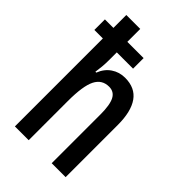

<svg xmlns="http://www.w3.org/2000/svg" viewBox="-228 -843 926 926"><g transform="rotate(45 234.5 -380.0)"><path d="M157 -760V-672H268V-600H157V-547Q157 -524 155 -502Q153 -480 150 -461H156Q171 -500 202 -521Q233 -542 272 -542Q341 -542 374.5 -494.5Q408 -447 408 -356V0H313V-333Q313 -398 297.5 -427.5Q282 -457 248 -457Q200 -457 178 -413.5Q156 -370 156 -267V0H62V-600H4V-672H62V-760Z"/></g></svg>

Font: Noto Sans Gurmukhi ExtraCondensed Medium
Style: Regular
Weight: 500
Width: 2
Designer: Jelle Bosma - Monotype Design Team
Foundry: Monotype Imaging Inc.
Version: Version 2.004; ttfautohint (v1.8.4.7-5d5b)